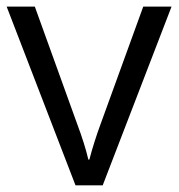

<svg xmlns="http://www.w3.org/2000/svg" viewBox="-20 -556 536 576"><path d="M0 -536.1H84.5L211.9 -183.1Q234.4 -123 245.1 -77.1H248Q262.7 -132.3 281.7 -183.6L409.7 -536.1H494.6L288.1 0H206.5Z"/></svg>

Font: Viking Open Sans
Style: Regular
Weight: 400
Foundry: Ascender Corporation
Version: Version 2.001